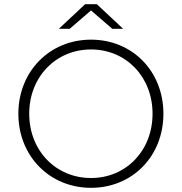

<svg xmlns="http://www.w3.org/2000/svg" viewBox="-20 -895 871 920"><path d="M416 5C614 5 763 -146 763 -350C763 -554 614 -705 416 -705C218 -705 68 -553 68 -350C68 -147 218 5 416 5ZM416 -42C248 -42 120 -173 120 -350C120 -527 248 -658 416 -658C584 -658 711 -527 711 -350C711 -173 584 -42 416 -42ZM262 -757H314L416 -845L518 -757H570L444 -875H388Z"/></svg>

Font: Chess Sans Light
Style: Regular
Weight: 300
Designer: Wolf Bōese
Foundry: Wolf Bōese
Version: Version 7.223;Glyphs 3.3 (3306)